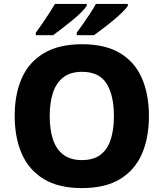

<svg xmlns="http://www.w3.org/2000/svg" viewBox="-20 -951 836 981"><path d="M741 -358Q741 -247 705 -164.5Q669 -82 593.5 -36Q518 10 398 10Q280 10 204 -36Q128 -82 91.5 -165Q55 -248 55 -359Q55 -470 91.5 -552Q128 -634 204.5 -679.5Q281 -725 399 -725Q518 -725 593.5 -679.5Q669 -634 705 -551.5Q741 -469 741 -358ZM234 -358Q234 -288 251 -237.5Q268 -187 304.5 -160Q341 -133 398 -133Q457 -133 493 -160Q529 -187 545.5 -237.5Q562 -288 562 -358Q562 -464 524.5 -524Q487 -584 399 -584Q341 -584 304.5 -556.5Q268 -529 251 -478.5Q234 -428 234 -358ZM633 -921Q625 -908 604.5 -888Q584 -868 557.5 -846Q531 -824 505 -804.5Q479 -785 460 -771H372V-784Q386 -803 404.5 -829Q423 -855 440.5 -882Q458 -909 470 -931H633ZM423 -921Q415 -908 395 -888Q375 -868 348 -846Q321 -824 295.5 -804.5Q270 -785 251 -771H163V-784Q177 -803 195 -829Q213 -855 230.5 -882Q248 -909 261 -931H423Z"/></svg>

Font: Noto Sans Cham ExtraBold
Style: Regular
Weight: 800
Version: Version 2.002